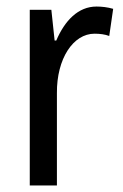

<svg xmlns="http://www.w3.org/2000/svg" viewBox="-20 -567 377 587"><path d="M275 -547C219 -547 178 -504 152 -443H147L137 -537H71V0H154V-282C153 -388 204 -464 269 -464C285 -464 301 -462 314 -457L326 -540C309 -545 291 -547 275 -547Z"/></svg>

Font: Noto Sans Sinhala UI Condensed
Style: Regular
Weight: 400
Width: 3
Designer: Jelle Bosma - Monotype Design Team
Foundry: Monotype Imaging Inc.
Version: Version 2.006